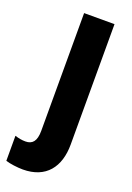

<svg xmlns="http://www.w3.org/2000/svg" viewBox="-196 -698 621 902"><g transform="rotate(20 114.5 -247.5)"><path d="M41 147C157 147 213 72 213 -40V-642H61V-53C61 -1 42 19 8 19C-10 19 -26 16 -45 10V135C-25 142 15 147 41 147Z"/></g></svg>

Font: Noto Sans Kannada UI Condensed ExtraBold
Style: Regular
Weight: 800
Width: 3
Designer: Jelle Bosma - Monotype Design Team
Foundry: Monotype Imaging Inc.
Version: Version 2.005